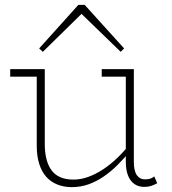

<svg xmlns="http://www.w3.org/2000/svg" viewBox="-20 -755 705 789"><path d="M275 14Q242 14 215 3Q188 -8 169.5 -29Q151 -50 141 -82Q131 -114 131 -156V-471H164V-163Q164 -128 171 -101Q178 -74 192 -55Q206 -36 228.5 -26.5Q251 -17 282 -17Q312 -17 342.5 -28Q373 -39 403.5 -59Q434 -79 462.5 -106.5Q491 -134 516 -166V-136Q491 -105 463.5 -77.5Q436 -50 406 -29.5Q376 -9 343.5 2.5Q311 14 275 14ZM22 -440V-471H147V-440ZM573 13Q549 13 532 1Q515 -11 506 -34Q497 -57 497 -90V-471H530V-90Q530 -52 542.5 -35Q555 -18 574 -18Q588 -18 596.5 -20.5Q605 -23 614 -30L626 -2Q613 5 601 9Q589 13 573 13ZM398 -440V-471H520V-440ZM156 -542 141 -556 302 -735H328L490 -556L476 -542L315 -698Z"/></svg>

Font: BioRhyme ExtraLight
Style: Regular
Weight: 250
Designer: Aoife Mooney
Foundry: Aoife Mooney Type
Version: Version 1.600;gftools[0.9.33]